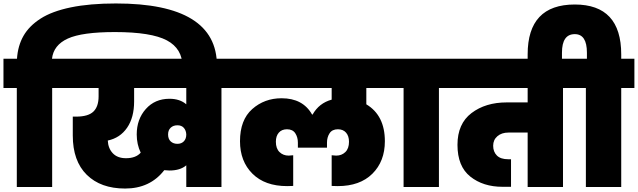

<svg xmlns="http://www.w3.org/2000/svg" viewBox="-31 -1079 3681 1108"><path d="M270 -571V0H66V-571H-11V-740H67Q72 -815 104.5 -872Q137 -929 203 -971.5Q269 -1014 378 -1036.5Q487 -1059 638 -1059Q1221 -1059 1221 -700V-684H1022V-695Q1022 -798 932 -846Q842 -894 632 -894Q443 -894 360.5 -856.5Q278 -819 269 -740H346V-571Z M993 -249Q1016 -249 1030 -263.5Q1044 -278 1044 -303Q1043 -326 1030 -341Q1017 -356 993 -356Q969 -356 954 -342Q939 -328 939 -303Q939 -277 954 -263Q969 -249 993 -249ZM947 -95Q935 -95 917 -97Q835 9 691 9Q550 9 469.5 -70.5Q389 -150 389 -297V-406H408Q478 -406 508 -435Q538 -464 538 -523V-571H324V-740H1323V-571H1247V0H1044V-125Q1009 -95 947 -95ZM696 -166Q753 -166 781 -198Q758 -246 758 -303Q758 -391 810.5 -450Q863 -509 947 -509Q1007 -509 1044 -477V-571H743V-494Q743 -401 702.5 -342Q662 -283 591 -268Q593 -223 620 -194.5Q647 -166 696 -166Z M1918 -5Q1899 -5 1883 -6V-183Q1901 -181 1909 -181Q1941 -181 1962 -201.5Q1983 -222 1983 -261Q1983 -294 1966 -313.5Q1949 -333 1919 -333Q1886 -333 1871 -310Q1856 -287 1856 -256V-227H1688V-256Q1688 -287 1673 -310Q1658 -333 1625 -333Q1595 -333 1578 -313.5Q1561 -294 1561 -261Q1561 -222 1582 -201.5Q1603 -181 1635 -181Q1641 -181 1661 -183V-6Q1645 -5 1626 -5Q1498 -5 1426 -76.5Q1354 -148 1354 -264Q1354 -387 1424.5 -449.5Q1495 -512 1594 -512Q1717 -512 1770 -418H1773Q1810 -484 1883 -504V-571H1301V-740H2243V-571H2083V-477Q2190 -413 2190 -264Q2190 -148 2118 -76.5Q2046 -5 1918 -5Z M2298 0V-571H2221V-740H2578V-571H2502V0Z M2556 -571V-740H3295V-571H3218V0H3014V-314H2903Q2864 -314 2839.5 -293Q2815 -272 2815 -238Q2815 -203 2836.5 -181.5Q2858 -160 2902 -160H2918V-1H2869Q2757 -1 2683 -60Q2609 -119 2609 -243Q2609 -365 2690 -426.5Q2771 -488 2893 -488H3014V-571Z M3014 -696V-765Q3014 -1053 3286 -1053Q3554 -1053 3554 -765V-740H3630V-571H3554V0H3350V-571H3273V-740H3356V-775Q3356 -882 3286 -882Q3212 -882 3212 -775V-696Z"/></svg>

Font: Poppins Black
Style: Regular
Weight: 900
Designer: Ninad Kale (Devanagari), Jonny Pinhorn (Latin)
Foundry: Indian Type Foundry
Version: Version 3.200;PS 1.000;hotconv 16.6.54;makeotf.lib2.5.65590